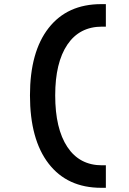

<svg xmlns="http://www.w3.org/2000/svg" viewBox="-20 -811 626 929"><path d="M469.7 97.7Q305.7 97.7 215.3 -19.3Q125 -136.2 125 -349.6Q125 -560.1 215.3 -675.5Q305.7 -791 469.7 -791H492.2V-682.1H473.6Q364.7 -682.1 305.9 -595Q247.1 -507.8 247.1 -349.6Q247.1 -188.5 305.9 -99.9Q364.7 -11.2 473.6 -11.2H492.2V97.7Z"/></svg>

Font: CaskaydiaCove NFP SemiBold
Style: Regular
Weight: 600
Designer: Aaron Bell
Foundry: Saja Typeworks
Version: Version 2111.001; VTT 6.35;Nerd Fonts 3.1.1